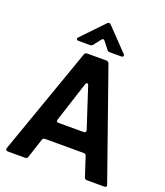

<svg xmlns="http://www.w3.org/2000/svg" viewBox="-174 -1112 1059 1229"><g transform="rotate(20 355.0 -497.5)"><path d="M26 0Q18 0 14 -5Q10 -10 13 -19L271 -750Q275 -763 290 -763H420Q433 -763 439 -750L696 -19L698 -11Q698 -6 694 -3Q690 0 684 0H565Q551 0 547 -13L504 -144Q501 -157 486 -157H223Q209 -157 205 -144L162 -13Q159 0 144 0ZM441 -283Q449 -283 452.5 -288Q456 -293 454 -301L365 -573Q362 -584 355 -584Q347 -584 344 -573L256 -301Q255 -299 255 -295Q255 -283 269 -283ZM209 -820Q203 -820 199 -823Q195 -826 195 -830Q195 -833 200 -840L340 -986Q347 -995 355 -995Q362 -995 370 -986L510 -840Q515 -833 515 -830Q515 -826 511 -823Q507 -820 501 -820H422Q410 -820 403 -830L366 -877Q362 -884 355 -884Q348 -884 344 -877L307 -830Q300 -820 288 -820Z"/></g></svg>

Font: Open Sauce Two
Style: Bold
Weight: 700
Designer: Alfredo Marco Pradil
Foundry: Creative Sauce Fz LLC
Version: Version 1.477